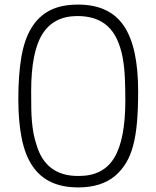

<svg xmlns="http://www.w3.org/2000/svg" viewBox="-20 -809 683 838"><path d="M321 9Q253 9 203.5 -14Q154 -37 122 -84Q90 -131 75 -204Q60 -277 60 -377Q60 -481 73 -558.5Q86 -636 117 -687Q148 -738 197.5 -763.5Q247 -789 321 -789Q457 -789 520 -697Q583 -605 583 -410Q583 -334 578 -276.5Q573 -219 561.5 -175Q550 -131 530.5 -98.5Q511 -66 483 -42Q423 9 321 9ZM325 -41Q431 -41 479 -121Q527 -201 527 -370Q527 -423 525 -468.5Q523 -514 516 -555Q498 -651 449.5 -695Q401 -739 318 -739Q215 -739 165.5 -661Q116 -583 116 -410Q116 -370 116.5 -337.5Q117 -305 119.5 -277.5Q122 -250 126.5 -226Q131 -202 139 -178Q179 -41 320 -41Z"/></svg>

Font: Tanohe Sans Light
Style: Regular
Weight: 300
Designer: Village Type and Design LLC & Cristiano Sobral
Foundry: Cooper Hewitt Smithsonian Design Museum
Version: Version 1.00;September 29, 2021;FontCreator 13.0.0.2655 64-b